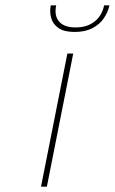

<svg xmlns="http://www.w3.org/2000/svg" viewBox="-20 -701 431 721"><path d="M233 -500H255L156 0H134ZM390 -677Q385 -655 370 -632.5Q355 -610 327.5 -595.5Q300 -581 260 -581Q221 -581 200 -595.5Q179 -610 172.5 -632.5Q166 -655 170 -677L171 -681H191Q183 -642 202 -620Q221 -598 264 -598Q307 -598 335 -620Q363 -642 371 -681H391Z"/></svg>

Font: Albert Sans Thin
Style: Italic
Weight: 250
Italic angle: -11.25°
Designer: Andreas Rasmussen
Foundry: a.Foundry
Version: Version 1.025